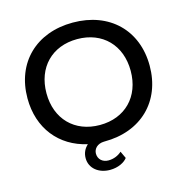

<svg xmlns="http://www.w3.org/2000/svg" viewBox="-125 -827 1081 1123"><g transform="rotate(-15 415.0 -265.5)"><path d="M415 10C637 10 785 -134 785 -350C785 -566 637 -710 415 -710C193 -710 45 -566 45 -350C45 -168 151 -37 317 0C296 19 283 44 283 76C283 138 336 179 404 179C454 179 493 158 510 135L490 92C469 111 441 123 409 123C374 123 348 100 348 66C348 37 371 11 412 10ZM415 -90C262 -90 160 -194 160 -350C160 -506 262 -610 415 -610C568 -610 670 -506 670 -350C670 -194 568 -90 415 -90Z"/></g></svg>

Font: Gully Medium
Style: Regular
Weight: 500
Designer: jaikishan Patel
Foundry: MagicType
Version: Version 1.000;Glyphs 3.2 (3242)